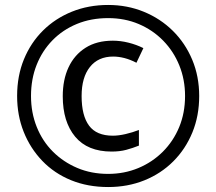

<svg xmlns="http://www.w3.org/2000/svg" viewBox="-20 -744 871 774"><path d="M430 -133Q333 -133 283 -193Q233 -253 233 -356Q233 -423 256.5 -473Q280 -523 325 -551.5Q370 -580 435 -580Q466 -580 498 -572Q530 -564 558 -550L530 -491Q505 -504 481.5 -510Q458 -516 436 -516Q376 -516 342.5 -474Q309 -432 309 -357Q309 -278 339 -237.5Q369 -197 435 -197Q458 -197 486 -203.5Q514 -210 540 -220V-157Q515 -147 489 -140Q463 -133 430 -133ZM416 10Q334 10 266.5 -17.5Q199 -45 150.5 -95.5Q102 -146 75.5 -212.5Q49 -279 49 -357Q49 -438 76.5 -505Q104 -572 153.5 -621Q203 -670 270 -697Q337 -724 416 -724Q493 -724 560 -696.5Q627 -669 677 -619.5Q727 -570 755 -503Q783 -436 783 -357Q783 -277 755.5 -210Q728 -143 678.5 -93.5Q629 -44 562 -17Q495 10 416 10ZM416 -43Q481 -43 537.5 -66.5Q594 -90 636.5 -132.5Q679 -175 702.5 -232Q726 -289 726 -357Q726 -423 703 -480Q680 -537 638 -580Q596 -623 539.5 -647Q483 -671 416 -671Q347 -671 290 -647.5Q233 -624 191.5 -581.5Q150 -539 127.5 -482Q105 -425 105 -357Q105 -290 128 -232.5Q151 -175 193 -133Q235 -91 291.5 -67Q348 -43 416 -43Z"/></svg>

Font: Noto Sans Devanagari SemiCondensed
Style: Regular
Weight: 400
Width: 4
Designer: Jelle Bosma - Monotype Design Team
Foundry: Monotype Imaging Inc.
Version: Version 2.006